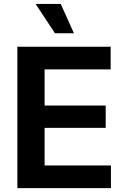

<svg xmlns="http://www.w3.org/2000/svg" viewBox="-20 -968 646 988"><path d="M69.3 0V-727.5H549.3V-610.8H209.5V-424.8H523.9V-310.1H209.5V-116.7H550.8V0ZM262.7 -796.9 163.1 -947.8H292.5L360.4 -796.9Z"/></svg>

Font: Inter Cardless
Style: Bold
Weight: 700
Designer: Rasmus Andersson
Foundry: rsms
Version: Version 4.001;git-9221beed3